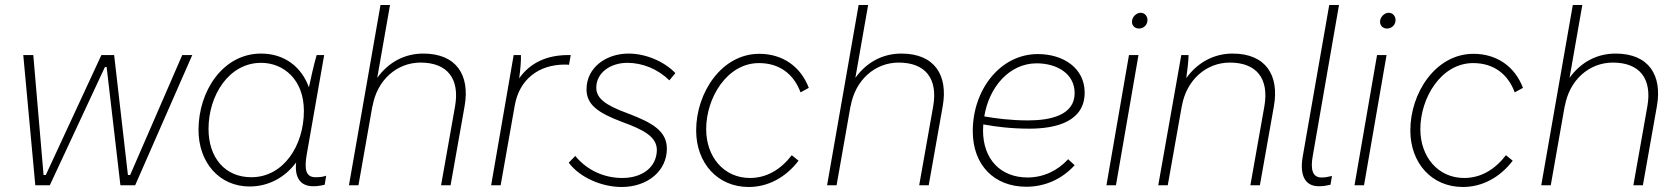

<svg xmlns="http://www.w3.org/2000/svg" viewBox="-20 -740 6704 767"><path d="M121 0H179L399 -472H406L461 0H520L748 -520H708L500 -41H491L436 -520H385L163 -41H154L113 -520H73Z M1231 4C1247 4 1260 2 1277 -2L1283 -38C1268 -33 1257 -32 1240 -32C1200 -32 1196 -67 1205 -121L1275 -520H1245C1234 -483 1221 -424 1214 -391C1185 -472 1117 -526 1023 -526C871 -526 773 -377 773 -221C773 -91 856 5 977 5C1054 5 1119 -32 1163 -91C1156 -27 1183 4 1231 4ZM1023 -489C1113 -489 1194 -422 1194 -297C1194 -159 1113 -32 984 -32C879 -32 813 -110 813 -225C813 -360 895 -489 1023 -489Z M1374 0H1412L1468 -318V-315C1486 -420 1565 -490 1660 -490C1767 -490 1817 -426 1798 -316L1742 0H1780L1836 -316C1858 -440 1803 -526 1671 -526C1598 -526 1533 -493 1487 -429L1538 -720H1500Z M1942 0H1980L2036 -317C2054 -423 2132 -482 2236 -482C2242 -482 2248 -482 2253 -481L2260 -520H2249C2166 -520 2098 -490 2054 -427C2059 -463 2062 -499 2061 -520H2032Z M2463 7C2568 7 2644 -58 2644 -146C2644 -215 2589 -249 2488 -287C2397 -320 2362 -348 2362 -390C2362 -448 2417 -489 2486 -489C2546 -489 2607 -465 2654 -419L2678 -448C2633 -495 2559 -526 2491 -526C2401 -526 2323 -470 2323 -383C2323 -322 2369 -289 2465 -253C2546 -223 2605 -196 2604 -139C2602 -71 2545 -29 2466 -29C2392 -29 2324 -61 2278 -117L2252 -90C2297 -30 2385 7 2463 7Z M2971 7C3047 7 3118 -30 3170 -98L3143 -120C3099 -63 3043 -29 2976 -29C2872 -29 2801 -113 2801 -224C2801 -349 2884 -488 3012 -488C3094 -488 3151 -444 3178 -371L3211 -389C3179 -473 3108 -525 3013 -525C2863 -525 2761 -370 2761 -219C2761 -89 2846 7 2971 7Z M3284 0H3322L3378 -318V-315C3396 -420 3475 -490 3570 -490C3677 -490 3727 -426 3708 -316L3652 0H3690L3746 -316C3768 -440 3713 -526 3581 -526C3508 -526 3443 -493 3397 -429L3448 -720H3410Z M4080 6C4154 6 4222 -24 4273 -80L4247 -104C4205 -58 4148 -31 4085 -31C3977 -31 3907 -104 3907 -219L3908 -243C3956 -234 4020 -226 4092 -226C4200 -226 4313 -255 4313 -370C4313 -468 4228 -524 4126 -524C3976 -524 3866 -382 3866 -216C3866 -81 3951 6 4080 6ZM3912 -275C3931 -393 4013 -487 4121 -487C4202 -487 4273 -446 4273 -368C4273 -280 4177 -259 4087 -259C4018 -259 3957 -267 3912 -275Z M4400 0H4438L4528 -520H4490ZM4530 -626C4548 -626 4564 -640 4564 -660C4564 -675 4553 -689 4537 -689C4519 -689 4502 -672 4502 -653C4502 -638 4513 -626 4530 -626Z M4607 0H4645L4701 -316V-315C4719 -420 4798 -490 4893 -490C5000 -490 5050 -426 5031 -316L4975 0H5013L5069 -316C5091 -440 5036 -526 4904 -526C4831 -526 4765 -492 4719 -428C4724 -466 4728 -498 4728 -520H4699Z M5248 4C5266 4 5277 2 5295 -2L5301 -37C5284 -33 5273 -31 5259 -31C5222 -31 5215 -65 5224 -116L5329 -720H5290L5184 -114C5171 -37 5195 4 5248 4Z M5391 0H5429L5519 -520H5481ZM5521 -626C5539 -626 5555 -640 5555 -660C5555 -675 5544 -689 5528 -689C5510 -689 5493 -672 5493 -653C5493 -638 5504 -626 5521 -626Z M5824 7C5900 7 5971 -30 6023 -98L5996 -120C5952 -63 5896 -29 5829 -29C5725 -29 5654 -113 5654 -224C5654 -349 5737 -488 5865 -488C5947 -488 6004 -444 6031 -371L6064 -389C6032 -473 5961 -525 5866 -525C5716 -525 5614 -370 5614 -219C5614 -89 5699 7 5824 7Z M6137 0H6175L6231 -318V-315C6249 -420 6328 -490 6423 -490C6530 -490 6580 -426 6561 -316L6505 0H6543L6599 -316C6621 -440 6566 -526 6434 -526C6361 -526 6296 -493 6250 -429L6301 -720H6263Z"/></svg>

Font: Fixel Text 20240404 ExtraLight
Style: Italic
Weight: 200
Width: 4
Italic angle: -10°
Designer: AlfaBravo + MacPaw
Foundry: Kyrylo Tkachov, Marchela Mozhyna, Serhii Makarenko, Maria Weinstein, Zakhar Kryvoshyya
Version: Version 1.211;Glyphs 3.2 (3225)